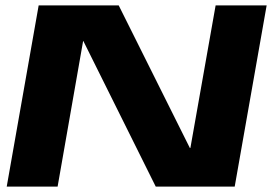

<svg xmlns="http://www.w3.org/2000/svg" viewBox="-20 -695 1029 715"><path d="M5 0H194.5L289.5 -542H290.5L560 0H854L973 -675H783L689 -144H687L422 -675H124Z"/></svg>

Font: Anybody Expanded
Style: Bold Italic
Weight: 700
Width: 7
Italic angle: -10°
Version: Version 1.113;gftools[0.9.25]